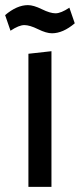

<svg xmlns="http://www.w3.org/2000/svg" viewBox="-31 -730 312 750"><path d="M170 0H80V-520L170 -530ZM172 -600Q150 -600 117.5 -616Q85 -632 64 -632Q43 -632 10 -610L-11 -671Q35 -710 78 -710Q100 -710 132.5 -694Q165 -678 186 -678Q207 -678 240 -700L261 -639Q215 -600 172 -600Z"/></svg>

Font: Magra
Style: Regular
Weight: 400
Designer: Viviana Monsalve
Foundry: Viviana Monsalve
Version: Version 1.001